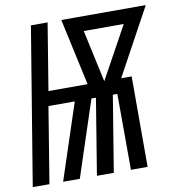

<svg xmlns="http://www.w3.org/2000/svg" viewBox="-101 -810 822 884"><g transform="rotate(-10 310.0 -367.5)"><path d="M-19 0 102 -735H180L129 -423H312L244 -735H639L469 -423H518V0H440L439 -355H418L360 0H281L339 -355H318L201 0H123L240 -355H117L59 0ZM390 -423 524 -667H337Z"/></g></svg>

Font: Iosevka Medium Extended
Style: Italic
Weight: 500
Width: 7
Italic angle: -9°
Monospace: yes
Designer: Belleve Invis
Foundry: Belleve Invis
Version: Version 32.5.0; ttfautohint (v1.8.4)